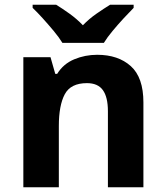

<svg xmlns="http://www.w3.org/2000/svg" viewBox="-20 -786 697 806"><path d="M388 -556Q476 -556 529 -508.5Q582 -461 582 -356V0H433V-319Q433 -378 412 -407.5Q391 -437 345 -437Q277 -437 252 -390.5Q227 -344 227 -257V0H78V-546H192L212 -476H220Q246 -518 291.5 -537Q337 -556 388 -556ZM242 -606Q228 -629 205.5 -656Q183 -683 159.5 -709Q136 -735 117 -753V-766H216Q242 -750 272 -728.5Q302 -707 328 -680Q354 -707 385 -728.5Q416 -750 442 -766H541V-753Q523 -735 499 -709Q475 -683 452.5 -656Q430 -629 416 -606Z"/></svg>

Font: Noto Sans Tamil
Style: Bold
Weight: 700
Designer: Jelle Bosma - Monotype Design Team
Foundry: Monotype Imaging Inc.
Version: Version 2.004; ttfautohint (v1.8.4.7-5d5b)